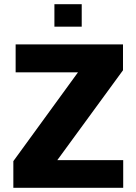

<svg xmlns="http://www.w3.org/2000/svg" viewBox="-20 -901 654 921"><path d="M44 0V-128L354 -554H55V-688H570V-564L255 -133H571V0ZM241 -773V-881H372V-773Z"/></svg>

Font: Saira
Style: Bold
Weight: 700
Designer: Hector Gatti with collaboration of the Omnibus-Type team
Foundry: Omnibus-Type
Version: Version 1.100; ttfautohint (v1.8.3)